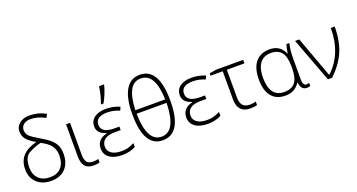

<svg xmlns="http://www.w3.org/2000/svg" viewBox="-47 -1476 4007 2156"><g transform="rotate(-20 1956.5 -398.0)"><path d="M472.2 -231Q472.2 -296.9 437.7 -344.2Q403.3 -391.6 321.8 -433.1Q249.5 -415.5 178.7 -377.9Q107.9 -340.3 107.9 -214.8Q107.9 -130.9 157.5 -82Q207 -33.2 292 -33.2Q377 -33.2 424.6 -84.2Q472.2 -135.3 472.2 -231ZM306.2 -765.1Q353.5 -765.1 397.7 -755.1Q441.9 -745.1 502 -715.8L480 -673.8Q425.3 -701.7 386.5 -711.9Q347.7 -722.2 300.8 -722.2Q253.9 -722.2 222.9 -697.5Q191.9 -672.9 191.9 -631.8Q191.9 -590.8 217.5 -563Q243.2 -535.2 329.1 -485.4Q415 -435.5 451.7 -401.1Q488.3 -366.7 505.6 -326.2Q522.9 -285.6 522.9 -230Q522.9 -118.2 461.2 -54.2Q399.4 9.8 292 9.8Q184.6 9.8 120.8 -51Q57.1 -111.8 57.1 -209.5Q57.1 -307.1 110.6 -367.7Q164.1 -428.2 279.8 -459Q202.6 -502.4 172.4 -541.7Q142.1 -581.1 142.1 -635.3Q142.1 -689.5 187.7 -727.3Q233.4 -765.1 306.2 -765.1Z M662.1 -147.9V-530.8H710V-152.8Q710 -87.4 732.7 -60.3Q755.4 -33.2 807.1 -33.2Q838.9 -33.2 870.1 -41V0Q842.3 9.8 802.2 9.8Q728 9.8 695.1 -29.3Q662.1 -68.4 662.1 -147.9Z M1216.3 -301.8V-259.8H1147.9Q1065.4 -259.8 1025.4 -229.5Q985.4 -199.2 985.4 -145.5Q985.4 -92.8 1027.8 -63.5Q1070.3 -34.2 1147 -34.2Q1184.1 -34.2 1215.3 -41Q1246.6 -47.9 1300.3 -73.2V-27.8Q1233.9 9.8 1139.2 9.8Q1044.4 9.8 989.3 -29.8Q934.1 -69.3 934.1 -140.1Q934.1 -249.5 1055.2 -278.8V-283.2Q950.2 -314 950.2 -399.9Q950.2 -464.8 1000.5 -502.9Q1050.8 -541 1138.7 -541Q1226.6 -541 1304.2 -507.8L1286.1 -466.8Q1213.4 -498 1141.1 -498Q1000.5 -498 1001 -399.9Q1001 -301.8 1160.2 -301.8ZM1214.8 -806.2V-797.9Q1206.1 -760.3 1184.1 -704.6Q1162.1 -648.9 1136.7 -606H1108.4V-613.8Q1142.1 -701.2 1156.7 -806.2Z M1447.3 -413.1H1804.2Q1798.3 -573.2 1753.9 -650.6Q1709.5 -728 1624 -728Q1538.6 -728 1495.8 -647.7Q1453.1 -567.4 1447.3 -413.1ZM1805.2 -371.1H1447.3Q1453.1 -33.2 1625.5 -33.2Q1797.9 -33.2 1805.2 -371.1ZM1627.4 -771Q1853.5 -771.5 1853.5 -380.9Q1853.5 9.8 1624.5 9.8Q1399.4 9.8 1399.4 -380.9Q1399.4 -572.3 1457.8 -671.6Q1516.1 -771 1627.4 -771Z M2239.3 -301.8V-259.8H2170.9Q2088.4 -259.8 2048.3 -229Q2008.3 -198.2 2008.3 -145.5Q2008.3 -92.8 2050.8 -63.5Q2093.3 -34.2 2169.9 -34.2Q2207 -34.2 2238.3 -41Q2269.5 -47.9 2323.2 -73.2V-27.8Q2256.8 9.8 2162.1 9.8Q2067.4 9.8 2012.2 -29.8Q1957 -69.3 1957 -140.1Q1957 -249.5 2078.1 -278.8V-283.2Q1973.1 -314 1973.1 -399.9Q1973.1 -464.8 2023.4 -502.9Q2073.7 -541 2161.6 -541Q2249.5 -541 2327.1 -507.8L2309.1 -466.8Q2236.3 -498 2164.1 -498Q2023.4 -498 2023.9 -399.9Q2023.9 -301.8 2183.1 -301.8Z M2778.3 -530.8V-488.8H2568.4V-158.2Q2568.4 -94.2 2595 -63.2Q2621.6 -32.2 2680.2 -32.2Q2716.8 -32.2 2751.5 -42V-1Q2723.6 9.8 2669.4 9.8Q2594.7 9.8 2556.9 -31.7Q2519 -73.2 2519 -151.9V-488.8H2374V-517.1L2453.1 -530.8Z M3096.2 -541Q3220.2 -541 3271 -426.8H3273.9Q3275.9 -452.1 3283 -485.1Q3290 -518.1 3294.9 -530.8H3331.1Q3311 -465.3 3311 -339.8V-98.1Q3311 -28.8 3355 -28.8Q3373 -28.8 3386.2 -34.2V1Q3372.1 9.8 3346.2 9.8Q3274.9 9.8 3266.1 -82H3262.2Q3203.1 9.8 3092.8 9.8Q2981.9 9.8 2925 -60.1Q2868.2 -129.9 2868.2 -263.7Q2868.2 -397.5 2927 -469.2Q2985.8 -541 3096.2 -541ZM3092.3 -33.2Q3180.2 -33.2 3221.7 -86.2Q3263.2 -139.2 3263.2 -258.8V-275.9Q3263.2 -391.6 3221.7 -444.3Q3180.2 -497.1 3094.2 -497.1Q3008.3 -497.1 2963.6 -436.8Q2918.9 -376.5 2918.9 -264.2Q2918.9 -33.2 3092.3 -33.2Z M3825.7 -530.8H3872.1Q3872.1 -358.9 3818.4 -234.1Q3764.6 -109.4 3647.9 0H3598.1L3398.9 -530.8H3448.7Q3610.8 -93.8 3627.9 -43H3630.9Q3825.7 -223.1 3825.7 -530.8Z"/></g></svg>

Font: OpenSans-Light
Style: Regular
Weight: 300
Foundry: Ascender Corporation
Version: Version 1.10